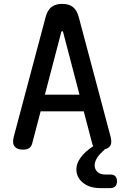

<svg xmlns="http://www.w3.org/2000/svg" viewBox="-20 -760 640 988"><path d="M454 -23 411 -187H189L146 -23Q142 -7 131 1.5Q120 10 98 10Q68 10 55 -6.5Q42 -23 51 -57L215 -673Q224 -707 244.5 -723.5Q265 -740 300 -740Q335 -740 355.5 -723.5Q376 -707 385 -673L549 -57Q558 -23 545 -7Q536 4 520 8Q494 31 481 50Q467 72 467 91Q467 111 481.5 124.5Q496 138 520 138H547Q565 138 573.5 147Q582 156 582 173Q582 190 573 199Q564 208 547 208H497Q441 208 407 180.5Q373 153 373 111Q373 81 395 51Q415 22 460 -8Q456 -14 454 -23ZM211 -273H389L305 -594Q303 -600 300 -600Q297 -600 295 -594Z"/></svg>

Font: Maple Mono NL Medium
Style: Regular
Weight: 500
Monospace: yes
Designer: subframe7536
Version: Version 7.000